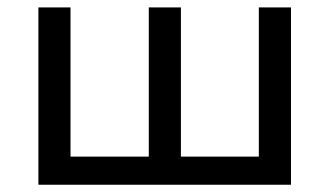

<svg xmlns="http://www.w3.org/2000/svg" viewBox="-20 -508 905 528"><path d="M780.2 -487.6H691.8V-77.3H477.5V-487.6H389.2V-77.3H173.9V-487.6H85.6V0H780.2Z"/></svg>

Font: Montserrat Ace
Style: Regular
Weight: 500
Designer: Julieta Ulanovsky
Foundry: Julieta Ulanovsky
Version: Version 1